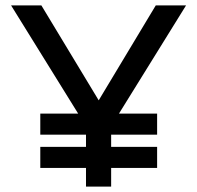

<svg xmlns="http://www.w3.org/2000/svg" viewBox="-20 -690 729 710"><path d="M21 -670 269 -270H129V-192H298V-147H129V-69H298V0H391V-69H561V-147H391V-192H561V-270H420L668 -670H556L345 -319L133 -670Z"/></svg>

Font: LT Wave Alt
Style: Regular
Weight: 400
Designer: Daniel Lyons
Version: Version 2.5 (Glyphs App)